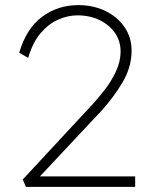

<svg xmlns="http://www.w3.org/2000/svg" viewBox="-20 -730 588 750"><path d="M81 0 69 -29 342 -323Q363 -346 388.5 -378.5Q414 -411 432.5 -450Q451 -489 451 -529Q451 -570 429 -601.5Q407 -633 369 -651.5Q331 -670 282 -670Q245 -670 207.5 -653.5Q170 -637 139 -601Q108 -565 90 -504L55 -524Q83 -619 144.5 -664.5Q206 -710 286 -710Q345 -710 392 -687Q439 -664 466.5 -624Q494 -584 494 -532Q494 -468 459 -409Q424 -350 377 -298L136 -41H508V0Z"/></svg>

Font: Readex Pro Light
Style: Regular
Weight: 300
Designer: Bonnie Shaver-Troup, Thomas Jockin
Foundry: Lexend
Version: Version 1.200; ttfautohint (v1.8.3)